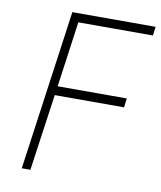

<svg xmlns="http://www.w3.org/2000/svg" viewBox="-82 -789 715 854"><g transform="rotate(10 276.0 -361.5)"><path d="M74.5 0 175.5 -723H551.5L546.5 -683H209.5L168.5 -387H480.5L475.5 -346H162.5L113.5 0Z"/></g></svg>

Font: Public Sans Thin
Style: Italic
Weight: 100
Italic angle: -8°
Designer: The Public Sans project authors (U.S. Web Design System). Libre Franklin designed by Pablo Impallari and Rodrigo Fuenzal
Version: Version 2.000